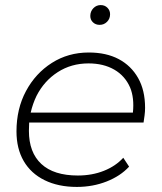

<svg xmlns="http://www.w3.org/2000/svg" viewBox="-20 -733 638 757"><path d="M283 4Q210 4 156 -22.5Q102 -49 73.5 -98Q45 -147 45 -215Q45 -304 82.5 -374Q120 -444 184.5 -485Q249 -526 330 -526Q399 -526 448 -500Q497 -474 524.5 -425.5Q552 -377 552 -308Q552 -293 550 -278Q548 -263 546 -250H95Q94 -234 94 -217Q94 -132 143 -86.5Q192 -41 287 -41Q343 -41 389.5 -59.5Q436 -78 466 -111L489 -76Q455 -39 400.5 -17.5Q346 4 283 4ZM101 -289H504Q510 -347 493 -388Q473 -434 430.5 -458.5Q388 -483 329 -483Q261 -483 207.5 -448.5Q154 -414 124 -355Q109 -324 101 -289ZM373 -635Q357 -635 346.5 -645Q336 -655 336 -670Q336 -688 348 -700.5Q360 -713 377 -713Q393 -713 403.5 -702.5Q414 -692 414 -677Q414 -659 402 -647Q390 -635 373 -635Z"/></svg>

Font: Montserrat Thin Light
Style: Italic
Weight: 300
Italic angle: -11.3°
Version: Version 9.000